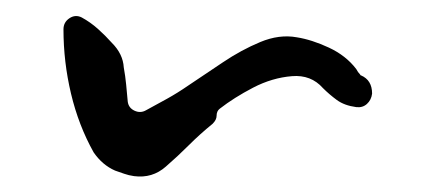

<svg xmlns="http://www.w3.org/2000/svg" viewBox="-20 -256 549 242"><path d="M449 -138Q448 -130 442.5 -125Q437 -120 429 -121Q414 -123 404.5 -130Q395 -137 387 -145Q372 -162 348 -160Q323 -158 299 -145.5Q275 -133 257 -119Q253 -116 253 -110Q253 -105 248 -100Q232 -87 218 -73Q204 -59 189 -46Q172 -31 149 -34Q142 -35 136.5 -37Q131 -39 125 -41Q109 -48 98 -64Q79 -98 69.5 -138Q60 -178 60 -219Q60 -228 67.5 -233Q75 -238 83 -234Q94 -228 103.5 -219.5Q113 -211 121 -202Q135 -188 136 -171Q138 -160 139 -149.5Q140 -139 141 -128Q142 -120 149.5 -116.5Q157 -113 164 -117Q177 -124 190.5 -131.5Q204 -139 217 -148Q238 -162 261 -177.5Q284 -193 308 -203Q332 -213 354 -209Q373 -206 394.5 -196Q416 -186 429 -169Q431 -165 434 -162Q434 -161 435 -161Q449 -155 449 -138Z"/></svg>

Font: Slackside One
Style: Regular
Weight: 400
Version: Version 1.000